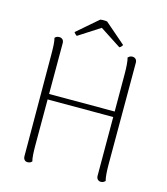

<svg xmlns="http://www.w3.org/2000/svg" viewBox="-124 -945 914 1050"><g transform="rotate(15 333.0 -420.0)"><path d="M148 -94Q148 -64 149.5 -40Q151 -16 155 -2Q152 2 146 5.5Q140 9 130 9Q119 9 112.5 1.5Q106 -6 106 -19L104 -594Q104 -624 102.5 -648Q101 -672 97 -686Q100 -690 106 -693.5Q112 -697 122 -697Q133 -697 140.5 -690Q148 -683 148 -669ZM562 -94Q562 -64 564 -40Q566 -16 570 -2Q566 2 560 5.5Q554 9 545 9Q534 9 527 1.5Q520 -6 520 -19L519 -594Q519 -624 517 -648Q515 -672 511 -686Q515 -690 521 -693.5Q527 -697 536 -697Q547 -697 554.5 -690Q562 -683 562 -669ZM134 -382H539V-351H134ZM352 -847 470 -745Q468 -741 463 -735.5Q458 -730 453 -728L333 -806L212 -728Q208 -730 202.5 -735.5Q197 -741 195 -745L313 -847Q319 -848 326 -848.5Q333 -849 339.5 -848.5Q346 -848 352 -847Z"/></g></svg>

Font: Arima ExtraLight
Style: Regular
Weight: 250
Designer: Joana Correia and Natanael Gama
Foundry: NDISCOVER
Version: Version 1.101;gftools[0.9.23]